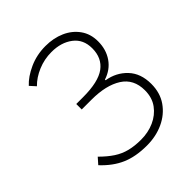

<svg xmlns="http://www.w3.org/2000/svg" viewBox="-206 -873 1018 1018"><g transform="rotate(-45 303.0 -364.0)"><path d="M308 13Q225 13 165 -13Q105 -39 52 -96L82 -130Q118 -94 151.5 -72Q185 -50 223 -40.5Q261 -31 308 -31Q362 -31 407 -51Q452 -71 480 -109Q508 -147 508 -202Q508 -286 444.5 -326.5Q381 -367 272 -367H199V-408H250Q365 -408 416.5 -446Q468 -484 468 -557Q468 -624 420.5 -660Q373 -696 301 -696Q247 -696 198.5 -675.5Q150 -655 118 -622L89 -654Q122 -690 178.5 -715.5Q235 -741 301 -741Q361 -741 409.5 -719.5Q458 -698 487 -657.5Q516 -617 516 -561Q516 -500 485 -455Q454 -410 398 -392V-387Q466 -376 511 -328.5Q556 -281 556 -202Q556 -135 522.5 -87Q489 -39 433 -13Q377 13 308 13Z"/></g></svg>

Font: Noto Sans TC ExtraLight
Style: Regular
Weight: 250
Designer: Ryoko NISHIZUKA  (kana, bopomofo & ideographs); Paul D. Hunt (Latin, Greek & Cyrillic); Sandoll Communications , Soo-you
Foundry: Adobe
Version: Version 2.004-H2;hotconv 1.0.118;makeotfexe 2.5.65603